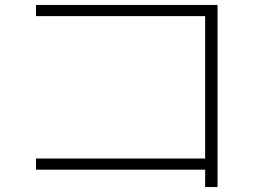

<svg xmlns="http://www.w3.org/2000/svg" viewBox="-20 -727 1040 774"><path d="M807 27V-43H125V-88H807V-662H125V-707H857V27Z"/></svg>

Font: M PLUS 2 Thin Light
Style: Regular
Weight: 300
Version: Version 1.001